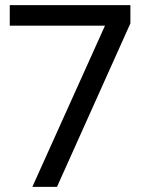

<svg xmlns="http://www.w3.org/2000/svg" viewBox="-20 -728 557 748"><path d="M106 0H202L488 -637V-708H18V-628H389Z"/></svg>

Font: Telex Regular
Style: Regular
Weight: 400
Designer: Andres Torresi
Foundry: Andres Torresi
Version: Version 1.001